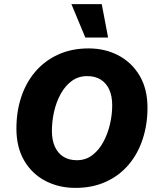

<svg xmlns="http://www.w3.org/2000/svg" viewBox="-20 -906 762 936"><path d="M348 10Q267 10 201.5 -24Q136 -58 98 -123Q60 -188 60 -279Q60 -362 83.5 -433Q107 -504 152.5 -557Q198 -610 263.5 -640Q329 -670 412 -670Q493 -670 558 -635.5Q623 -601 661 -536.5Q699 -472 699 -381Q699 -299 675.5 -227.5Q652 -156 607 -103Q562 -50 496.5 -20Q431 10 348 10ZM355 -125Q398 -125 430 -149.5Q462 -174 483.5 -213.5Q505 -253 516 -300Q527 -347 527 -392Q527 -438 512.5 -469.5Q498 -501 471 -518Q444 -535 405 -535Q362 -535 329.5 -511Q297 -487 275.5 -447.5Q254 -408 243.5 -361Q233 -314 233 -268Q233 -223 247.5 -191Q262 -159 289 -142Q316 -125 355 -125ZM476 -886 507 -723H396L328 -886Z"/></svg>

Font: Kantumruy Pro
Style: Bold Italic
Weight: 700
Italic angle: -13°
Version: Version 1.002